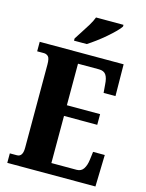

<svg xmlns="http://www.w3.org/2000/svg" viewBox="-135 -1012 834 1094"><g transform="rotate(15 281.5 -465.5)"><path d="M18 0V-56H60Q94 -56 94 -109V-600Q94 -638 83 -648Q72 -658 58 -658H18V-714H513L515 -527H445L441 -575Q439 -613 426.5 -631.5Q414 -650 385 -650H261V-405H457V-342H261V-64H410Q437 -64 450.5 -85Q464 -106 468 -139L474 -187H543L538 0ZM205 -784Q218 -805 235 -830.5Q252 -856 268 -882.5Q284 -909 292 -931H454V-921Q446 -908 426.5 -888.5Q407 -869 381.5 -847Q356 -825 329 -805Q302 -785 280 -771H205Z"/></g></svg>

Font: Noto Serif Bengali ExtraCondensed Black
Style: Regular
Weight: 900
Width: 2
Designer: Juan Bruce, Universal Thirst, Indian Type Foundry and the Monotype Design Team.
Foundry: Monotype Imaging Inc.
Version: Version 2.003; ttfautohint (v1.8.4.7-5d5b)